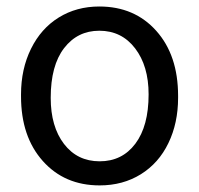

<svg xmlns="http://www.w3.org/2000/svg" viewBox="-20 -558 610 588"><path d="M44.4 -269Q44.4 -346.7 75 -408.7Q105.5 -470.7 159.9 -504.4Q214.4 -538.1 284.2 -538.1Q392.1 -538.1 458.7 -463.4Q525.4 -388.7 525.4 -264.6V-258.3Q525.4 -181.2 495.8 -119.9Q466.3 -58.6 411.4 -24.4Q356.4 9.8 285.2 9.8Q177.7 9.8 111.1 -64.9Q44.4 -139.6 44.4 -262.7ZM135.3 -258.3Q135.3 -170.4 176 -117.2Q216.8 -64 285.2 -64Q354 -64 394.5 -117.9Q435.1 -171.9 435.1 -269Q435.1 -356 393.8 -409.9Q352.5 -463.9 284.2 -463.9Q217.3 -463.9 176.3 -410.6Q135.3 -357.4 135.3 -258.3Z"/></svg>

Font: Roboto
Style: Regular
Weight: 400
Designer: Google
Version: Version 2.134; 2016; ttfautohint (v1.6)